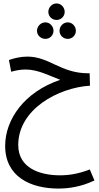

<svg xmlns="http://www.w3.org/2000/svg" viewBox="-20 -825 578 1116"><path d="M309 -709C335 -709 356 -730 356 -756C356 -782 335 -805 309 -805C282 -805 261 -782 261 -756C261 -730 282 -709 309 -709ZM244 -599C270 -599 291 -620 291 -646C291 -672 270 -695 244 -695C217 -695 195 -672 195 -646C195 -620 217 -599 244 -599ZM374 -599C400 -599 421 -620 421 -646C421 -672 400 -695 374 -695C347 -695 326 -672 326 -646C326 -620 347 -599 374 -599ZM319 271C379 271 451 261 529 224L502 160C437 185 383 194 328 194C214 194 86 153 86 18C86 -190 318 -315 503 -327L501 -399H492C330 -400 268 -496 139 -496C99 -496 59 -486 32 -476L45 -408C67 -414 96 -421 128 -421C202 -421 268 -384 330 -361C122 -291 10 -131 10 23C10 203 159 271 319 271Z"/></svg>

Font: Noto Sans Arabic UI Cn
Style: Regular
Weight: 400
Width: 3
Designer: Monotype Design Team, Nadine Chahine and Nizar Qandah
Foundry: Monotype Imaging Inc.
Version: Version 2.010